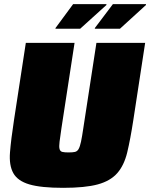

<svg xmlns="http://www.w3.org/2000/svg" viewBox="-20 -894 721 922"><path d="M23 0ZM443 -688H677L620 -316Q606 -225 591 -162.5Q576 -100 543 -62.5Q510 -25 449.5 -8.5Q389 8 283 8Q177 8 121 -8.5Q65 -25 44 -62.5Q23 -100 28 -162.5Q33 -225 47 -316L104 -688H338L275 -278Q269 -237 266 -213.5Q263 -190 266 -178.5Q269 -167 279.5 -164.5Q290 -162 309 -162Q329 -162 340 -164.5Q351 -167 357.5 -178.5Q364 -190 369 -213.5Q374 -237 380 -278ZM246 -756ZM246 -756 247 -760 331 -874H491V-870L365 -756ZM435 -756 436 -760 522 -874H681V-870L556 -756Z"/></svg>

Font: Azeri Sans Black
Style: Italic
Weight: 900
Designer: Hector Gatti & Omnibus-Type (original fonts) / Cristiano Sobral (main changes and remastering)
Foundry: Omnibus-Type
Version: Version 0.07;August 21, 2020;FontCreator 13.0.0.2681 64-bit;